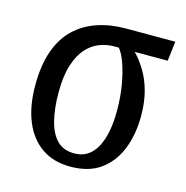

<svg xmlns="http://www.w3.org/2000/svg" viewBox="-86 -618 686 709"><g transform="rotate(15 256.5 -263.0)"><path d="M243 10Q178 10 133 -21.5Q88 -53 64.5 -110.5Q41 -168 41 -247Q41 -324 60.5 -379Q80 -434 116.5 -468.5Q153 -503 202.5 -519.5Q252 -536 310 -536H499L490 -461H364Q388 -436 407 -404Q426 -372 437 -331Q448 -290 448 -238Q448 -168 426 -112Q404 -56 359 -23Q314 10 243 10ZM245 -41Q300 -41 328.5 -92Q357 -143 357 -234Q357 -287 349 -332.5Q341 -378 329 -411.5Q317 -445 303 -461H285Q257 -461 229.5 -450.5Q202 -440 180 -415.5Q158 -391 144.5 -349Q131 -307 131 -244Q131 -183 142.5 -137Q154 -91 178.5 -66Q203 -41 245 -41Z"/></g></svg>

Font: Noto Serif Condensed
Style: Regular
Weight: 400
Width: 3
Designer: Monotype Design Team
Foundry: Monotype Imaging Inc.
Version: Version 2.015